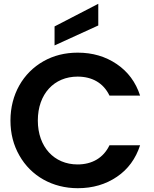

<svg xmlns="http://www.w3.org/2000/svg" viewBox="-20 -984 808 1010"><path d="M82 -166C143 -58 256 6 389 6C468 6 536 -14 595 -54C653 -93 694 -149 717 -220H556C524 -153 464 -119 388 -119C265 -119 179 -211 179 -350C179 -490 265 -581 388 -581C464 -581 524 -548 556 -481H717C694 -552 653 -607 594 -647C535 -687 467 -707 389 -707C322 -707 262 -692 209 -662C101 -601 35 -487 35 -350C35 -281 51 -220 82 -166ZM267 -845V-745L497 -850V-964Z"/></svg>

Font: Poppins SemiBold
Style: Regular
Weight: 600
Designer: Ninad Kale (Devanagari), Jonny Pinhorn (Latin)
Foundry: Indian Type Foundry
Version: 4.004